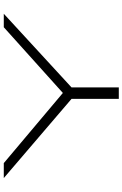

<svg xmlns="http://www.w3.org/2000/svg" viewBox="168 -832 663 1040"><g transform="rotate(-90 500.0 -311.5)"><path d="M485 0V-256L56 -623H137L517 -303L873 -623H946L547 -256V0Z"/></g></svg>

Font: Inconsolata UltraExpanded Light
Style: Regular
Weight: 300
Width: 9
Monospace: yes
Designer: Raph Levien, Cyreal, Brenton Simpson
Foundry: Raph Levien, Cyreal, Google
Version: Version 3.001; ttfautohint (v1.8.2.53-6de2)